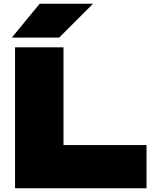

<svg xmlns="http://www.w3.org/2000/svg" viewBox="-20 -1002 821 1022"><path d="M318 -750V-114L202 -230H760V0H60V-750ZM191 -982H475L295 -802H43Z"/></svg>

Font: Unbounded Black
Style: Regular
Weight: 900
Designer: Luke Prowse, Jean-Baptiste Morizot, Fátima Lázaro, Florian Runge
Foundry: NaN
Version: Version 1.701;gftools[0.9.28.dev5+ged2979d]